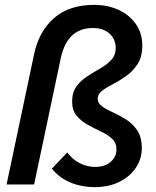

<svg xmlns="http://www.w3.org/2000/svg" viewBox="-20 -757 640 788"><path d="M369 11Q314 11 268 -8.5Q222 -28 193 -65L256 -131Q277 -103 307 -87.5Q337 -72 371 -72Q411 -72 434.5 -93Q458 -114 458 -143Q458 -171 439.5 -188Q421 -205 394 -217.5Q367 -230 340 -245Q313 -260 294.5 -282Q276 -304 276 -341Q276 -378 294 -402.5Q312 -427 338.5 -444Q365 -461 392 -476.5Q419 -492 437 -511.5Q455 -531 455 -560Q455 -595 430 -618.5Q405 -642 361 -642Q257 -642 230 -521L120 0H7L120 -535Q140 -629 202 -683Q264 -737 366 -737Q422 -737 466.5 -716.5Q511 -696 537.5 -658.5Q564 -621 564 -570Q564 -525 545.5 -495.5Q527 -466 500 -446.5Q473 -427 445.5 -413Q418 -399 399.5 -385Q381 -371 381 -352Q381 -333 399.5 -320Q418 -307 445 -295Q472 -283 498.5 -266Q525 -249 543.5 -221.5Q562 -194 562 -149Q562 -105 537.5 -68.5Q513 -32 469.5 -10.5Q426 11 369 11Z"/></svg>

Font: Red Hat Mono Medium
Style: Italic
Weight: 500
Italic angle: -12°
Monospace: yes
Designer: Pentagram, MCKL
Foundry: Pentagram, MCKL
Version: Version 1.023; ttfautohint (v1.8.3)